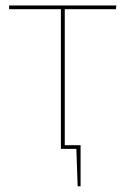

<svg xmlns="http://www.w3.org/2000/svg" viewBox="-20 -538 453 694"><path d="M398.9 -504.7 400.6 -518.3H12.9V-504.7H200.1V0H256L260.7 135.3H271.3V-13.1H214.1V-504.7Z"/></svg>

Font: Fira Sans Hair
Style: Regular
Weight: 100
Designer: bBox Type GmbH & Carrois Corporate GbR & Edenspiekermann AG
Foundry: bBox Type GmbH & Carrois Corporate GbR & Edenspiekermann AG
Version: Version 4.300;PS 004.300;hotconv 1.0.88;makeotf.lib2.5.64775